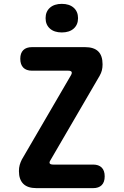

<svg xmlns="http://www.w3.org/2000/svg" viewBox="-20 -974 640 994"><path d="M169 0Q123 0 100.5 -22.5Q78 -45 78 -88Q78 -106 82 -120Q86 -134 93 -148L347 -584Q354 -596 350.5 -602Q347 -608 333 -608H146Q116 -608 100.5 -624Q85 -640 85 -670Q85 -699 100.5 -714.5Q116 -730 146 -730H420Q466 -730 488.5 -708Q511 -686 511 -641Q511 -624 507.5 -610Q504 -596 496 -582L242 -146Q234 -134 237.5 -128Q241 -122 256 -122H462Q491 -122 506.5 -106.5Q522 -91 522 -61Q522 -31 506.5 -15.5Q491 0 462 0ZM300 -806Q261 -806 238.5 -826Q216 -846 216 -880Q216 -914 238.5 -934Q261 -954 300 -954Q339 -954 361.5 -934Q384 -914 384 -880Q384 -846 361.5 -826Q339 -806 300 -806Z"/></svg>

Font: Maple Mono Normal NL
Style: Bold
Weight: 700
Monospace: yes
Designer: subframe7536
Version: Version 7.000